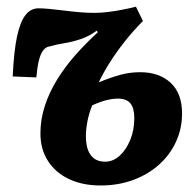

<svg xmlns="http://www.w3.org/2000/svg" viewBox="-20 -554 602 589"><path d="M283 -301.5Q321.5 -317 350.3 -324.8Q379 -332.5 410 -332.5Q468.5 -332.5 503.5 -300Q538.5 -267.5 538.5 -206Q538.5 -159.5 520 -119.3Q501.5 -79 468 -49Q434.5 -19 388.8 -2Q343 15 288.5 15Q233.5 15 192 -4.5Q150.5 -24 127.3 -60Q104 -96 104 -144.5Q104 -187.5 117.5 -229Q131 -270.5 155 -309.5Q179 -348.5 211 -384.8Q243 -421 280 -455L277 -460Q253 -442.5 227.5 -434Q202 -425.5 177.3 -421.5Q152.5 -417.5 129.5 -411Q119 -409 111.3 -397.7Q103.5 -386.5 98.8 -366.5Q94 -346.5 91.5 -316.5L19 -319.5Q22.5 -396 32.2 -441.8Q42 -487.5 58.3 -508Q74.5 -528.5 98 -528.5Q112.5 -528.5 133.3 -526.5Q154 -524.5 177.5 -521.5Q201 -518.5 224.8 -516.5Q248.5 -514.5 269.5 -514.5Q290 -514.5 312 -517.3Q334 -520 355.8 -524.3Q377.5 -528.5 397 -533.5L418.5 -489.5Q388.5 -459.5 362.5 -426.5Q336.5 -393.5 316.5 -361.8Q296.5 -330 283 -301.5ZM263 -231Q253 -207 248.3 -182Q243.5 -157 243.5 -136.5Q243.5 -98 258.5 -78Q273.5 -58 302.5 -58Q327 -58 347.3 -76.5Q367.5 -95 379.8 -125.3Q392 -155.5 392 -191.5Q392 -222.5 380 -237Q368 -251.5 342 -251.5Q326.5 -251.5 308.3 -247.2Q290 -243 263 -231Z"/></svg>

Font: Literata
Style: Italic
Weight: 400
Italic angle: -2°
Designer: Latin by Veronika Burian and Jose Scaglione. Greek by Irene Vlachou. Cyrillic by Vera Evstafieva
Foundry: TypeTogether
Version: Version 3.103;gftools[0.9.29]